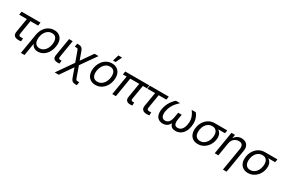

<svg xmlns="http://www.w3.org/2000/svg" viewBox="142 -2220 5774 3903"><g transform="rotate(30 3029.0 -269.0)"><path d="M284.2 2.9Q216.3 2.9 185.5 -29.5Q154.8 -62 165 -124.5L219.7 -452.1H39.6L52.2 -529.3H496.6L483.9 -452.1H304.7L252 -132.3Q246.6 -100.1 257.6 -85.7Q268.6 -71.3 301.8 -71.3Q312.5 -71.3 325 -72.3Q337.4 -73.2 348.6 -73.7L344.7 -1.5Q331.1 0.5 315.7 1.7Q300.3 2.9 284.2 2.9Z M459 204.1 536.6 -264.6Q550.8 -347.7 590.1 -408.9Q629.4 -470.2 688.2 -503.9Q747.1 -537.6 819.3 -537.6Q891.1 -537.6 939 -504.4Q986.8 -471.2 1006.3 -410.4Q1025.9 -349.6 1012.2 -266.6Q999 -183.1 960 -120.8Q920.9 -58.6 864.3 -23.9Q807.6 10.7 740.2 10.7Q697.3 10.7 668.9 -2.7Q640.6 -16.1 622.8 -36.9Q605 -57.6 594.7 -81.1H590.8L543.9 204.1ZM737.3 -65.9Q786.6 -65.9 825.4 -90.8Q864.3 -115.7 890.1 -160.9Q916 -206.1 925.8 -264.6Q935.5 -323.7 925.8 -367.9Q916 -412.1 887 -436.8Q857.9 -461.4 808.6 -461.4Q759.8 -461.4 720.2 -437Q680.7 -412.6 654.1 -368.4Q627.4 -324.2 617.2 -265.1Q607.9 -205.1 618.4 -160.2Q628.9 -115.2 659.2 -90.6Q689.5 -65.9 737.3 -65.9Z M1206.5 2Q1139.6 2 1114 -27.6Q1088.4 -57.1 1098.6 -118.2L1166.5 -529.3H1252L1186.5 -132.8Q1180.7 -98.1 1188.2 -85.4Q1195.8 -72.8 1226.1 -72.8Q1234.4 -72.8 1241.2 -73.2Q1248 -73.7 1252.9 -74.7L1248.5 -2Q1240.7 -0.5 1229.7 0.7Q1218.8 2 1206.5 2Z M1252.4 204.1 1548.8 -221.7H1586.9L1690.9 70.8Q1700.7 98.6 1707.5 110.4Q1714.4 122.1 1726.3 124.8Q1738.3 127.4 1762.7 127.4H1783.7L1771 204.1H1753.9Q1715.3 204.1 1690.7 197.3Q1666 190.4 1649.4 169.7Q1632.8 148.9 1617.7 106.4L1548.8 -87.9L1346.7 204.1ZM1531.7 -129.4 1436.5 -395Q1426.3 -424.3 1419.4 -436.8Q1412.6 -449.2 1401.4 -451.9Q1390.1 -454.6 1365.2 -454.6H1344.2L1356.9 -531.2H1374Q1412.6 -531.2 1436.8 -524.2Q1460.9 -517.1 1477.5 -495.8Q1494.1 -474.6 1509.8 -430.7L1572.3 -255.4L1763.7 -529.3H1857.9L1577.6 -129.4Z M2092.8 11.7Q2028.3 11.7 1981.9 -15.6Q1935.5 -43 1910.4 -92Q1885.3 -141.1 1885.3 -207Q1885.3 -270 1905.3 -329.3Q1925.3 -388.7 1963.1 -435.8Q2001 -482.9 2054.2 -510.7Q2107.4 -538.6 2173.3 -538.6Q2237.8 -538.6 2284.4 -511.2Q2331.1 -483.9 2356 -434.3Q2380.9 -384.8 2380.9 -318.8Q2380.9 -254.9 2360.8 -195.8Q2340.8 -136.7 2302.7 -89.8Q2264.6 -43 2211.4 -15.6Q2158.2 11.7 2092.8 11.7ZM2094.7 -64.9Q2144 -64.9 2181.6 -87.4Q2219.2 -109.9 2244.6 -147.2Q2270 -184.6 2283 -229.5Q2295.9 -274.4 2295.9 -318.8Q2295.9 -361.8 2282.2 -393.8Q2268.6 -425.8 2240.7 -443.8Q2212.9 -461.9 2170.9 -461.9Q2122.6 -461.9 2085.4 -439.5Q2048.3 -417 2022.7 -379.9Q1997.1 -342.8 1983.6 -297.4Q1970.2 -252 1970.2 -206.1Q1970.2 -143.1 2001 -104Q2031.7 -64.9 2094.7 -64.9ZM2158.2 -597.7 2200.7 -742.2H2288.6L2218.3 -597.7Z M2909.2 2Q2844.7 2 2818.1 -28.8Q2791.5 -59.6 2801.3 -118.2L2865.2 -505.9H2950.7L2888.7 -132.8Q2882.8 -100.1 2891.6 -86.4Q2900.4 -72.8 2930.2 -72.8Q2940.4 -72.8 2946.3 -73Q2952.1 -73.2 2958.5 -74.2L2954.6 -2Q2945.3 -0.5 2933.8 0.7Q2922.4 2 2909.2 2ZM2485.8 0 2569.3 -505.9H2654.3L2570.8 0ZM2473.1 -454.1 2485.8 -529.3H3049.8L3037.1 -454.1Z M3294.4 2.9Q3226.6 2.9 3195.8 -29.5Q3165 -62 3175.3 -124.5L3230 -452.1H3049.8L3062.5 -529.3H3506.8L3494.1 -452.1H3314.9L3262.2 -132.3Q3256.8 -100.1 3267.8 -85.7Q3278.8 -71.3 3312 -71.3Q3322.8 -71.3 3335.2 -72.3Q3347.7 -73.2 3358.9 -73.7L3355 -1.5Q3341.3 0.5 3325.9 1.7Q3310.5 2.9 3294.4 2.9Z M3670.9 7.8Q3613.3 7.8 3572 -19.5Q3530.8 -46.9 3513.2 -101.1Q3495.6 -155.3 3508.8 -236.3Q3521 -309.6 3549.3 -366.9Q3577.6 -424.3 3611.8 -465.3Q3646 -506.3 3674.8 -529.3H3771Q3735.8 -497.1 3699.5 -455.6Q3663.1 -414.1 3635 -360.1Q3606.9 -306.2 3595.2 -237.8Q3582 -156.7 3605 -112.5Q3627.9 -68.4 3683.6 -68.4Q3736.8 -68.4 3770.5 -109.6Q3804.2 -150.9 3816.9 -228L3835.9 -341.8H3918.9L3899.9 -228Q3887.2 -150.9 3904.8 -109.6Q3922.4 -68.4 3977.1 -68.4Q4035.2 -68.4 4072.8 -112.5Q4110.4 -156.7 4123.5 -237.8Q4135.3 -305.7 4124.8 -359.6Q4114.3 -413.6 4091.8 -455.3Q4069.3 -497.1 4043.9 -529.3H4140.1Q4162.1 -505.9 4182.6 -464.6Q4203.1 -423.3 4212.4 -366.2Q4221.7 -309.1 4209.5 -236.3Q4196.3 -154.8 4161.9 -100.6Q4127.4 -46.4 4077.6 -19.3Q4027.8 7.8 3968.8 7.8Q3921.4 7.8 3891.8 -8.5Q3862.3 -24.9 3848.1 -53.7Q3834 -82.5 3830.6 -119.6H3846.7Q3831.5 -81.5 3807.6 -52.7Q3783.7 -23.9 3750 -8.1Q3716.3 7.8 3670.9 7.8Z M4495.1 11.7Q4422.4 11.7 4373.3 -22.9Q4324.2 -57.6 4304 -118.9Q4283.7 -180.2 4296.9 -260.3Q4310.1 -340.3 4350.8 -400.9Q4391.6 -461.4 4451.9 -495.4Q4512.2 -529.3 4585 -529.3H4880.4L4868.2 -456.1H4658.7L4574.2 -452.1Q4522.9 -452.1 4483.2 -427.5Q4443.4 -402.8 4418 -359.4Q4392.6 -315.9 4383.3 -260.7Q4374 -205.6 4384 -161.1Q4394 -116.7 4424.3 -90.8Q4454.6 -64.9 4505.9 -64.9Q4557.6 -64.9 4597.7 -90.8Q4637.7 -116.7 4663.3 -160.9Q4689 -205.1 4697.8 -260.7Q4707 -316.4 4696.8 -359.6Q4686.5 -402.8 4656.2 -427.5Q4626 -452.1 4574.2 -452.1L4578.1 -486.3Q4629.9 -486.3 4671.9 -471.9Q4713.9 -457.5 4742.2 -428.5Q4770.5 -399.4 4781.5 -355.5Q4792.5 -311.5 4782.7 -252.4Q4770.5 -176.8 4729.7 -116.9Q4689 -57.1 4628.7 -22.7Q4568.4 11.7 4495.1 11.7Z M5027.8 -313 4976.1 0H4891.1L4978.5 -529.3H5061.5L5040 -400.9H5021.5Q5046.9 -449.2 5076.4 -479.5Q5106 -509.8 5141.1 -523.7Q5176.3 -537.6 5216.8 -537.6Q5270.5 -537.6 5310.3 -514.9Q5350.1 -492.2 5368.9 -446.5Q5387.7 -400.9 5376 -332L5287.1 204.1H5201.7L5289.6 -325.7Q5300.8 -391.1 5276.6 -425.5Q5252.4 -460 5195.3 -460Q5157.2 -460 5122.1 -444.1Q5086.9 -428.2 5061.8 -395.8Q5036.6 -363.3 5027.8 -313Z M5672.4 11.7Q5599.6 11.7 5550.5 -22.9Q5501.5 -57.6 5481.2 -118.9Q5460.9 -180.2 5474.1 -260.3Q5487.3 -340.3 5528.1 -400.9Q5568.8 -461.4 5629.2 -495.4Q5689.5 -529.3 5762.2 -529.3H6057.6L6045.4 -456.1H5835.9L5751.5 -452.1Q5700.2 -452.1 5660.4 -427.5Q5620.6 -402.8 5595.2 -359.4Q5569.8 -315.9 5560.5 -260.7Q5551.3 -205.6 5561.3 -161.1Q5571.3 -116.7 5601.6 -90.8Q5631.8 -64.9 5683.1 -64.9Q5734.9 -64.9 5774.9 -90.8Q5814.9 -116.7 5840.6 -160.9Q5866.2 -205.1 5875 -260.7Q5884.3 -316.4 5874 -359.6Q5863.8 -402.8 5833.5 -427.5Q5803.2 -452.1 5751.5 -452.1L5755.4 -486.3Q5807.1 -486.3 5849.1 -471.9Q5891.1 -457.5 5919.4 -428.5Q5947.8 -399.4 5958.7 -355.5Q5969.7 -311.5 5960 -252.4Q5947.8 -176.8 5907 -116.9Q5866.2 -57.1 5805.9 -22.7Q5745.6 11.7 5672.4 11.7Z"/></g></svg>

Font: Inter 24pt
Style: Italic
Weight: 400
Italic angle: -9.3988°
Designer: Rasmus Andersson
Foundry: rsms
Version: Version 4.001;git-66647c0bb